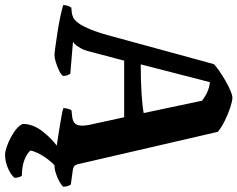

<svg xmlns="http://www.w3.org/2000/svg" viewBox="-112 -648 960 777"><g transform="rotate(90 368.5 -260.0)"><path d="M203 0Q196 0 170.5 -3.5Q145 -7 112 -12Q79 -17 48.5 -23.5Q18 -30 1 -35Q1 -46 4.5 -55Q8 -64 11 -68L31 -70Q41 -71 51.5 -76Q62 -81 74 -97Q86 -113 100 -147Q114 -181 130 -242L240 -645Q249 -654 267 -666.5Q285 -679 306.5 -691.5Q328 -704 347 -712Q366 -720 376 -720Q389 -720 415 -711.5Q441 -703 468.5 -689.5Q496 -676 514 -661L644 -99Q647 -84 653.5 -79.5Q660 -75 670 -74L728 -66Q730 -63 733 -55Q736 -47 736 -35Q723 -22 696.5 -11Q670 0 652 0Q645 0 621.5 -2.5Q598 -5 567.5 -9.5Q537 -14 505.5 -19Q474 -24 450 -28.5Q426 -33 418 -36Q418 -46 421 -55.5Q424 -65 427 -69L448 -71Q475 -73 484 -88.5Q493 -104 486 -140L455 -282H226L189 -142Q183 -116 169.5 -96Q156 -76 148 -75L279 -64Q282 -60 285 -52Q288 -44 288 -35Q282 -26 266 -18.5Q250 -11 232.5 -5.5Q215 0 203 0ZM241 -349Q311 -349 361.5 -352.5Q412 -356 438 -361L388 -597Q370 -611 351.5 -619Q333 -627 313 -629ZM606 200Q592 200 566 190Q540 180 515.5 164Q491 148 482 129Q482 88 510.5 50.5Q539 13 576 -14L670 -17Q645 1 627 24.5Q609 48 599.5 68.5Q590 89 590 98Q604 113 630 122.5Q656 132 692 132Q700 144 700 162Q686 178 659.5 189Q633 200 606 200Z"/></g></svg>

Font: Texturina 72pt ExtraBold
Style: Regular
Weight: 800
Designer: Guillermo Torres Carreño
Foundry: Omnibus-Type
Version: Version 1.002; ttfautohint (v1.8.3)